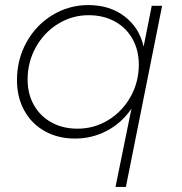

<svg xmlns="http://www.w3.org/2000/svg" viewBox="-20 -544 717 758"><path d="M47 -227Q47 -309 84.5 -377Q122 -445 187 -484.5Q252 -524 329 -524Q413 -524 471.5 -479.5Q530 -435 547 -360L579 -521H620L477 194H436L499 -115Q461 -59 402.5 -28Q344 3 276 3Q209 3 157 -26Q105 -55 76 -107.5Q47 -160 47 -227ZM528 -289Q528 -346 503 -390.5Q478 -435 433 -459.5Q388 -484 330 -484Q265 -484 209.5 -450Q154 -416 121.5 -357.5Q89 -299 89 -230Q89 -173 114 -129Q139 -85 183.5 -60.5Q228 -36 286 -36Q352 -36 407.5 -70Q463 -104 495.5 -162Q528 -220 528 -289Z"/></svg>

Font: Gontserrat ExtraLight
Style: Italic
Weight: 275
Italic angle: -11.3°
Designer: Julieta Ulanovsky
Foundry: Julieta Ulanovsky
Version: Version 6.001